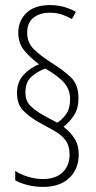

<svg xmlns="http://www.w3.org/2000/svg" viewBox="-20 -780 378 756"><path d="M47 -414Q47 -458 73.5 -486Q100 -514 134 -527Q100 -552 76 -580.5Q52 -609 52 -651Q52 -698 84 -729Q116 -760 177 -760Q207 -760 233 -752.5Q259 -745 279 -733L263 -705Q248 -714 226 -722Q204 -730 177 -730Q137 -730 112 -710.5Q87 -691 87 -652Q87 -612 113 -586.5Q139 -561 181 -534Q231 -503 260 -474.5Q289 -446 289 -394Q289 -353 271.5 -326Q254 -299 230 -281Q259 -258 274.5 -233Q290 -208 290 -172Q290 -115 253 -79.5Q216 -44 149 -44Q118 -44 88.5 -51.5Q59 -59 40 -70V-107Q59 -94 89 -84.5Q119 -75 149 -75Q199 -75 226.5 -101.5Q254 -128 254 -171Q254 -206 238 -227.5Q222 -249 194.5 -264.5Q167 -280 134 -298Q95 -320 71 -345Q47 -370 47 -414ZM80 -416Q80 -383 99.5 -363.5Q119 -344 153 -325L205 -297Q223 -307 239.5 -329.5Q256 -352 256 -389Q256 -426 234 -452.5Q212 -479 159 -510Q129 -500 104.5 -478.5Q80 -457 80 -416Z"/></svg>

Font: Noto Sans Gujarati ExtraCondensed ExtraLight
Style: Regular
Weight: 200
Width: 2
Designer: Jelle Bosma - Monotype Design Team, Universal Thirst
Foundry: Monotype Imaging Inc.
Version: Version 2.106; ttfautohint (v1.8.4.7-5d5b)